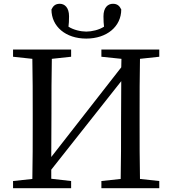

<svg xmlns="http://www.w3.org/2000/svg" viewBox="-20 -995 912 1015"><path d="M436 -791C545 -791 621 -855 621 -945C612 -964 600 -975 577 -975C550 -975 527 -955 527 -909C527 -885 528 -869 530 -854C504 -837 465 -828 436 -828C407 -828 368 -837 342 -854C344 -869 345 -885 345 -909C345 -955 322 -975 296 -975C273 -975 261 -964 252 -945C252 -855 327 -791 436 -791ZM822 -695V-733H516V-695L622 -684L621 -639L251 -165L252 -393C252 -491 252 -589 254 -684L356 -695V-733H49V-695L151 -684C153 -588 153 -491 153 -393V-339C153 -241 153 -145 151 -49L49 -38V0H356V-38L251 -50V-98L621 -566L620 -357C620 -244 620 -145 618 -49L516 -38V0H822V-38L720 -49C718 -146 718 -243 718 -339V-393C718 -491 718 -589 720 -684Z"/></svg>

Font: Noto Serif CJK JP Medium
Style: Regular
Weight: 500
Designer: Ryoko NISHIZUKA 西塚涼子 (kana & ideographs); Frank Grießhammer (Latin, Greek & Cyrillic); Wenlong ZHANG 张文龙 (bopomofo); San
Foundry: Adobe Systems Incorporated
Version: Version 1.000;PS 1;hotconv 16.6.53;makeotf.lib2.5.65590